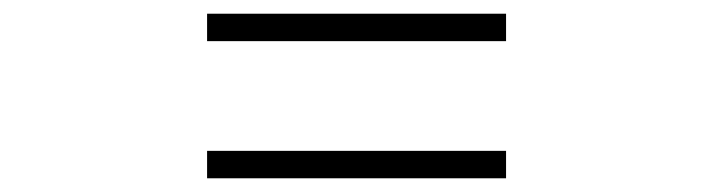

<svg xmlns="http://www.w3.org/2000/svg" viewBox="-20 -520 1040 280"><path d="M718 -260V-300H282V-260ZM718 -460V-500H282V-460Z"/></svg>

Font: AllPunType SemiBold
Style: Regular
Weight: 600
Version: 1.0